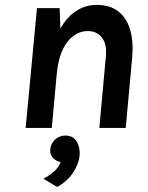

<svg xmlns="http://www.w3.org/2000/svg" viewBox="-20 -519 601 779"><path d="M84.1 0 130 -486H221.9L225 -403Q252.1 -451 289.7 -475Q327.4 -499.1 372.6 -499.1Q426.6 -499.1 460.5 -472.4Q494.4 -445.7 508.3 -397.3Q522.1 -349 516.1 -284L490.1 0H383L409 -284Q415.1 -338.2 394.2 -365.6Q373.2 -393 336.6 -393Q287.9 -393 253.2 -348.8Q218.5 -304.7 210 -216.9L190.1 0ZM212 239.5 156.1 206.2Q180.1 193.5 199.1 176.9Q218.1 160.3 225.8 138.5Q207.1 134.7 194.6 121.3Q182 107.8 184 85.8Q186.5 62.9 203.8 46.9Q221.1 31 245.7 31Q276.2 31 291.1 55.4Q306 79.9 302.9 112.5Q299.2 148.2 275.2 183.4Q251.1 218.5 212 239.5Z"/></svg>

Font: Karla
Style: Italic
Weight: 400
Italic angle: -8°
Designer: Jonathan Pinhorn
Version: Version 2.004;gftools[0.9.33]